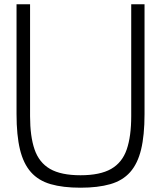

<svg xmlns="http://www.w3.org/2000/svg" viewBox="-20 -863 751 894"><path d="M355 11Q273 11 216 -5.5Q159 -22 124 -61.5Q89 -101 73 -167Q57 -233 57 -332V-843H120V-322Q120 -228 141 -167Q162 -106 213 -76.5Q264 -47 355 -47Q446 -47 497.5 -76.5Q549 -106 570 -167Q591 -228 591 -322V-843H653V-332Q653 -233 637 -167Q621 -101 586 -61.5Q551 -22 493.5 -5.5Q436 11 355 11Z"/></svg>

Font: Matangi
Style: Regular
Weight: 400
Designer: Prashant Pant
Foundry: The Graphic Ant
Version: Version 3.002